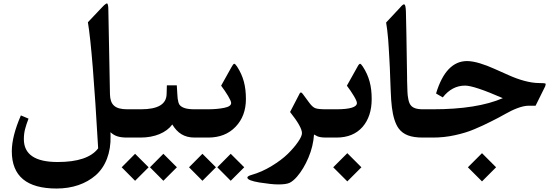

<svg xmlns="http://www.w3.org/2000/svg" viewBox="-20 -791 3179 1104"><path d="M603 -734.4C603 -755.4 600.6 -765.1 597.7 -769.5C596.2 -772 593.3 -772 589.8 -769.5C582 -765.1 578.1 -760.7 564.5 -746.6L485.4 -663.1C503.4 -556.2 522.9 -314.5 544.4 62C504.9 114.3 427.2 140.6 311.5 140.6C182.1 140.6 117.2 96.7 117.2 9.3C117.2 -11.7 119.6 -30.8 124 -47.9C128.4 -64.9 134.8 -85.4 144 -108.9L100.1 -127.4C65.4 -47.4 47.9 21.5 47.9 78.6C47.9 221.7 133.8 293 305.2 293C396.5 293 473.6 266.1 530.3 216.8C586.4 167.5 618.2 88.4 615.7 -8.8L615.2 -30.8C638.7 -9.3 663.6 0 711.9 0H722.7C734.9 0 737.3 -14.6 737.3 -55.7V-106C737.3 -147.5 734.9 -162.6 722.7 -162.6H711.4C640.6 -162.6 613.8 -189 612.3 -249Z M756.8 93.3 679.7 170.9 756.8 248.5 834.5 170.9ZM919.4 248.5 997.1 170.9 919.4 93.3 842.3 170.9ZM717.8 -162.6C698.2 -162.6 695.8 -149.4 695.8 -106.9V-55.2C695.8 -13.7 698.2 0 717.8 0H787.6C869.6 0 936 -27.8 970.7 -75.2C1000.5 -25.9 1039.1 0 1099.1 0H1109.9C1122.1 0 1124.5 -14.6 1124.5 -55.7V-106C1124.5 -147.5 1122.1 -162.6 1109.9 -162.6H1098.6C1051.3 -162.6 1029.3 -171.4 1015.6 -184.6C1011.2 -188.5 1008.3 -194.3 1005.9 -202.6C1001.5 -218.8 1001 -227.5 999.5 -251.5L996.6 -300.3H939.5L938 -249.5C936.5 -191.4 887.7 -162.6 791 -162.6Z M1105 -162.6C1085.4 -162.6 1083 -149.4 1083 -106.9V-55.2C1083 -13.7 1085.4 0 1105 0H1176.8C1242.2 0 1294.9 -20.5 1334.5 -62C1374 -103 1394 -156.2 1394 -221.7C1394 -295.9 1379.4 -352.5 1342.8 -408.7C1335.9 -418.9 1330.6 -424.3 1327.1 -424.3C1323.2 -424.3 1317.9 -418 1311.5 -405.8L1251.5 -298.3C1266.6 -278.3 1279.8 -258.8 1291.5 -239.3C1303.2 -219.7 1309.1 -206.1 1309.1 -198.7C1309.1 -185.5 1295.9 -176.3 1269 -170.9C1242.2 -165.5 1210.9 -162.6 1175.8 -162.6ZM1144 93.3 1066.9 170.9 1144 248.5 1221.7 170.9ZM1306.6 248.5 1384.3 170.9 1306.6 93.3 1229.5 170.9Z M1867.2 0C1878.9 0 1881.8 -15.1 1881.8 -55.7V-106C1881.8 -147.5 1879.4 -162.6 1867.2 -162.6H1855C1825.2 -162.6 1805.2 -164.6 1794.4 -168.5C1783.7 -171.9 1772 -182.1 1759.8 -198.2C1756.3 -203.1 1743.2 -220.7 1721.2 -250.5C1713.9 -260.7 1708 -262.2 1703.6 -254.4L1647.9 -147C1693.4 -89.8 1716.3 -49.3 1716.3 -25.4C1716.3 -13.7 1709 2.9 1693.8 24.9C1678.7 46.9 1659.2 69.8 1634.8 93.8C1610.4 117.7 1579.6 140.6 1542 163.6C1504.4 186.5 1465.8 203.6 1426.3 214.8C1410.2 219.2 1402.3 224.6 1402.3 230C1402.3 241.2 1425.3 250.5 1471.7 258.3C1518.1 265.6 1554.2 269.5 1580.1 269.5C1609.9 269.5 1631.3 266.6 1645 260.3C1658.2 253.9 1672.9 242.2 1688 224.6C1712.9 195.8 1734.9 159.2 1753.4 115.7C1772 71.8 1782.7 27.3 1785.6 -17.6C1793.9 -12.7 1800.8 -9.3 1805.2 -7.3C1814 -3.4 1830.1 0 1855 0Z M1896 170.9 1977.1 252 2058.1 170.9 1977.1 89.8ZM1862.3 -162.6C1842.8 -162.6 1840.3 -149.4 1840.3 -106.9V-55.2C1840.3 -13.7 1842.8 0 1862.3 0H1914.6C1979 0 2028.8 -20.5 2064.5 -61C2099.6 -101.6 2117.2 -154.8 2117.2 -221.7C2117.2 -295.9 2102.5 -352.5 2065.9 -408.7C2059.1 -418.9 2053.7 -424.3 2050.3 -424.3C2046.4 -424.3 2041 -418 2034.7 -405.8L1974.6 -298.3C1989.7 -278.3 2002.9 -258.8 2014.6 -239.3C2026.4 -219.7 2032.2 -206.1 2032.2 -198.7C2032.2 -174.8 1992.7 -162.6 1913.6 -162.6Z M2320.8 -342.8C2317.9 -548.3 2315.4 -675.8 2314 -724.1C2312 -774.9 2304.7 -776.4 2278.8 -745.6L2200.2 -661.6C2202.6 -647.5 2204.6 -633.3 2206.5 -618.2C2208.5 -603 2210.4 -585 2211.9 -564.9C2213.4 -544.4 2214.4 -527.8 2215.3 -514.6C2216.3 -501.5 2217.3 -481.4 2218.8 -454.1C2220.2 -426.8 2221.2 -408.2 2221.7 -397.9C2222.2 -387.7 2222.7 -365.2 2224.1 -331.5C2225.6 -297.9 2226.1 -276.4 2226.6 -268.1C2228 -231 2230 -199.7 2233.4 -173.8C2239.7 -122.6 2252.4 -79.6 2272.5 -52.2C2299.8 -15.6 2342.3 0 2412.1 0H2422.4C2434.1 0 2437 -15.1 2437 -55.7V-106C2437 -147.5 2434.6 -162.6 2422.4 -162.6H2412.1C2374.5 -162.6 2352.1 -170.4 2339.8 -188.5C2334.5 -196.3 2330.1 -207.5 2327.6 -222.2C2324.7 -236.3 2323.2 -250.5 2322.8 -263.7C2322.3 -276.9 2321.3 -298.3 2320.8 -328.1V-342.8Z M2670.4 170.9 2751.5 252 2832.5 170.9 2751.5 89.8ZM2417.5 -162.6C2397.9 -162.6 2395.5 -149.4 2395.5 -106.9V-55.2C2395.5 -13.7 2397.9 0 2417.5 0H2469.2C2511.7 0 2554.2 -4.4 2596.2 -13.7C2638.2 -22.9 2675.3 -34.2 2707 -47.9C2738.8 -61 2770.5 -75.7 2802.2 -91.8C2834 -107.4 2861.3 -122.1 2885.3 -135.7C2932.1 -162.6 2982.9 -183.1 3018.6 -183.1H3059.6L3115.2 -295.4C3116.7 -300.8 3117.7 -304.7 3117.7 -307.1C3117.7 -309.1 3117.2 -310.1 3116.2 -310.5C3112.3 -312.5 3100.1 -313.5 3079.1 -313.5C3026.9 -313.5 2961.9 -333 2905.8 -358.4C2877.4 -370.6 2849.6 -383.3 2822.3 -395.5C2767.1 -420.4 2708.5 -439.9 2665.5 -439.9C2584.5 -439.9 2524.9 -377.9 2487.3 -253.4L2525.9 -231C2561.5 -276.4 2604.5 -298.8 2654.3 -298.8C2688.5 -298.8 2760.7 -274.9 2871.1 -226.6C2772.9 -184.1 2639.2 -162.6 2469.2 -162.6Z"/></svg>

Font: Parastoo
Style: Bold
Weight: 700
Foundry: Saber Rastikerdar (saber.rastikerdar@gmail.com)
Version: Version 2.0.1